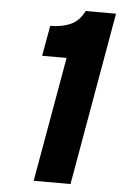

<svg xmlns="http://www.w3.org/2000/svg" viewBox="-51 -737 490 774"><g transform="rotate(5 193.5 -350.0)"><path d="M204 -505H105L127 -628Q174 -628 209 -643.5Q244 -659 264 -700H387L264 0H115Z"/></g></svg>

Font: Overpass Heavy
Style: Italic
Weight: 900
Italic angle: -10°
Designer: Delve Withrington, Dave Bailey
Foundry: Delve Fonts
Version: Version 3.000;DELV;Overpass